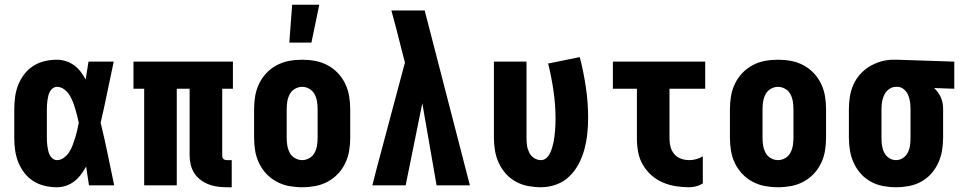

<svg xmlns="http://www.w3.org/2000/svg" viewBox="-20 -779 4040 807"><path d="M219 8Q193 8 167.5 2Q142 -4 120 -18Q98 -32 82 -53Q66 -74 56.5 -98Q47 -122 43.5 -148Q40 -174 40 -200V-320Q40 -346 43.5 -372Q47 -398 56.5 -422Q66 -446 82 -467Q98 -488 120 -502Q142 -516 167.5 -522Q193 -528 219 -528Q238 -528 257 -522Q276 -516 291.5 -504.5Q307 -493 319 -477.5Q331 -462 340 -445Q343 -464 346 -482.5Q349 -501 352 -520H458Q444 -456 431 -391.5Q418 -327 403 -263Q419 -198 432.5 -132Q446 -66 460 0H354Q351 -20 348 -39.5Q345 -59 342 -79Q332 -61 320 -45Q308 -29 292.5 -17Q277 -5 258 1.5Q239 8 219 8ZM219 -106Q235 -106 248.5 -116Q262 -126 271 -140Q280 -154 285.5 -169.5Q291 -185 296 -200.5Q301 -216 304.5 -231.5Q308 -247 311 -263Q308 -279 304 -294Q300 -309 295.5 -324Q291 -339 285 -354Q279 -369 270.5 -382Q262 -395 248.5 -404.5Q235 -414 219 -414Q210 -414 202 -408Q194 -402 189.5 -393.5Q185 -385 183 -376Q181 -367 179.5 -357.5Q178 -348 177.5 -338.5Q177 -329 177 -320V-200Q177 -191 177.5 -181.5Q178 -172 179.5 -162.5Q181 -153 183 -144Q185 -135 189.5 -126.5Q194 -118 202 -112Q210 -106 219 -106Z M954 8H934Q914 8 894.5 5.5Q875 3 857 -4Q839 -11 823 -23Q807 -35 796.5 -51.5Q786 -68 781.5 -87.5Q777 -107 777 -126V-406H723V0H586V-406H541V-520H959V-406H914V-126Q914 -122 915 -118Q916 -114 919 -111Q922 -108 926 -107Q930 -106 934 -106H954Z M1250 8Q1222 8 1195 3Q1168 -2 1143.5 -15Q1119 -28 1100 -48Q1081 -68 1069 -93Q1057 -118 1052.5 -145Q1048 -172 1048 -200V-320Q1048 -348 1052.5 -375Q1057 -402 1069 -427Q1081 -452 1100 -472Q1119 -492 1143.5 -505Q1168 -518 1195 -523Q1222 -528 1250 -528Q1278 -528 1305 -523Q1332 -518 1356.5 -505Q1381 -492 1400 -472Q1419 -452 1431 -427Q1443 -402 1447.5 -375Q1452 -348 1452 -320V-200Q1452 -172 1447.5 -145Q1443 -118 1431 -93Q1419 -68 1400 -48Q1381 -28 1356.5 -15Q1332 -2 1305 3Q1278 8 1250 8ZM1250 -106Q1266 -106 1280.5 -114.5Q1295 -123 1302.5 -137.5Q1310 -152 1312.5 -168Q1315 -184 1315 -200V-320Q1315 -336 1312.5 -352Q1310 -368 1302.5 -382.5Q1295 -397 1280.5 -405.5Q1266 -414 1250 -414Q1234 -414 1219.5 -405.5Q1205 -397 1197.5 -382.5Q1190 -368 1187.5 -352Q1185 -336 1185 -320V-200Q1185 -184 1187.5 -168Q1190 -152 1197.5 -137.5Q1205 -123 1219.5 -114.5Q1234 -106 1250 -106ZM1196 -600 1208 -759H1322L1289 -600Z M1545 0 1564 -74 1682 -516 1667 -574Q1657 -615 1646.5 -655Q1636 -695 1625 -735H1765L1955 0H1815L1755 -345L1685 0Z M2254 8Q2227 8 2200 3Q2173 -2 2149 -15Q2125 -28 2106.5 -48.5Q2088 -69 2076.5 -94Q2065 -119 2060.5 -146Q2056 -173 2056 -200V-520H2193V-200Q2193 -184 2195 -168.5Q2197 -153 2204 -138.5Q2211 -124 2224.5 -115Q2238 -106 2254 -106Q2266 -106 2276 -114.5Q2286 -123 2291.5 -134.5Q2297 -146 2300.5 -157.5Q2304 -169 2306.5 -181Q2309 -193 2310.5 -205.5Q2312 -218 2313 -230.5Q2314 -243 2314.5 -255Q2315 -267 2315 -280Q2315 -338 2306.5 -396.5Q2298 -455 2284 -512L2417 -539Q2433 -476 2442.5 -412Q2452 -348 2452 -283Q2452 -250 2448.5 -217Q2445 -184 2436.5 -152Q2428 -120 2412.5 -90.5Q2397 -61 2373.5 -38Q2350 -15 2318.5 -3.5Q2287 8 2254 8Z M2877 8Q2848 8 2820 3.5Q2792 -1 2766 -12Q2740 -23 2718.5 -42Q2697 -61 2682.5 -85.5Q2668 -110 2662.5 -138.5Q2657 -167 2657 -195V-406H2556V-520H2944V-406H2794V-195Q2794 -178 2798.5 -161Q2803 -144 2814.5 -131Q2826 -118 2842.5 -112Q2859 -106 2877 -106Q2892 -106 2906.5 -110Q2921 -114 2934 -122V-8Q2921 0 2906.5 4Q2892 8 2877 8Z M3250 8Q3222 8 3195 3Q3168 -2 3143.5 -15Q3119 -28 3100 -48Q3081 -68 3069 -93Q3057 -118 3052.5 -145Q3048 -172 3048 -200V-320Q3048 -348 3052.5 -375Q3057 -402 3069 -427Q3081 -452 3100 -472Q3119 -492 3143.5 -505Q3168 -518 3195 -523Q3222 -528 3250 -528Q3278 -528 3305 -523Q3332 -518 3356.5 -505Q3381 -492 3400 -472Q3419 -452 3431 -427Q3443 -402 3447.5 -375Q3452 -348 3452 -320V-200Q3452 -172 3447.5 -145Q3443 -118 3431 -93Q3419 -68 3400 -48Q3381 -28 3356.5 -15Q3332 -2 3305 3Q3278 8 3250 8ZM3250 -106Q3266 -106 3280.5 -114.5Q3295 -123 3302.5 -137.5Q3310 -152 3312.5 -168Q3315 -184 3315 -200V-320Q3315 -336 3312.5 -352Q3310 -368 3302.5 -382.5Q3295 -397 3280.5 -405.5Q3266 -414 3250 -414Q3234 -414 3219.5 -405.5Q3205 -397 3197.5 -382.5Q3190 -368 3187.5 -352Q3185 -336 3185 -320V-200Q3185 -184 3187.5 -168Q3190 -152 3197.5 -137.5Q3205 -123 3219.5 -114.5Q3234 -106 3250 -106Z M3746 8Q3719 8 3692 3Q3665 -2 3641 -15Q3617 -28 3598.5 -48.5Q3580 -69 3568.5 -94Q3557 -119 3552.5 -146Q3548 -173 3548 -200V-320Q3548 -346 3552 -372Q3556 -398 3566.5 -422Q3577 -446 3594.5 -466Q3612 -486 3634.5 -499.5Q3657 -513 3682.5 -520.5Q3708 -528 3734 -528H3750L3991 -520V-406L3906 -409Q3915 -401 3922.5 -390.5Q3930 -380 3935 -368.5Q3940 -357 3942 -344.5Q3944 -332 3944 -320V-200Q3944 -173 3939.5 -146Q3935 -119 3923.5 -94Q3912 -69 3893.5 -48.5Q3875 -28 3851 -15Q3827 -2 3800 3Q3773 8 3746 8ZM3746 -106Q3762 -106 3775.5 -115Q3789 -124 3796 -138.5Q3803 -153 3805 -168.5Q3807 -184 3807 -200V-320Q3807 -335 3805 -350Q3803 -365 3797.5 -378.5Q3792 -392 3780.5 -402.5Q3769 -413 3754 -414H3746Q3730 -414 3717 -404.5Q3704 -395 3697 -381Q3690 -367 3687.5 -351.5Q3685 -336 3685 -320V-200Q3685 -184 3687 -168.5Q3689 -153 3696 -138.5Q3703 -124 3716.5 -115Q3730 -106 3746 -106Z"/></svg>

Font: Iosevka Heavy
Style: Regular
Weight: 900
Monospace: yes
Designer: Belleve Invis
Foundry: Belleve Invis
Version: Version 32.5.0; ttfautohint (v1.8.4)